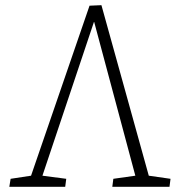

<svg xmlns="http://www.w3.org/2000/svg" viewBox="-20 -722 687 742"><path d="M16 0 21 -31 100 -43 326 -700 372 -702 555 -43 639 -31 635 0H414L418 -31L503 -43L344 -637H343L144 -43L236 -31L232 0Z"/></svg>

Font: Literata ExtraLight
Style: Italic
Weight: 250
Italic angle: -2°
Designer: Latin by Veronika Burian and Jose Scaglione. Greek by Irene Vlachou. Cyrillic by Vera Evstafieva
Foundry: TypeTogether
Version: Version 3.002